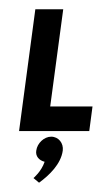

<svg xmlns="http://www.w3.org/2000/svg" viewBox="-20 -282 231 413"><path d="M90 12C75 12 60 26 58 42C56 54 64 63 76 66C69 87 52 101 52 101L64 111C86 95 111 71 115 42C117 26 106 12 90 12ZM116 -262H56L21 0H172L179 -53H88Z"/></svg>

Font: Hussar Tani
Style: DwaKurs
Weight: 700
Foundry: Cannot Into Space Fonts
Version: Version 0.92